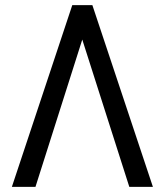

<svg xmlns="http://www.w3.org/2000/svg" viewBox="-20 -731 640 751"><path d="M301.8 -576.2 118.7 0H26.4L262.7 -710.9H341.3L578.1 0H485.8Z"/></svg>

Font: Roboto Mono
Style: Regular
Weight: 400
Designer: Google
Version: Version 2.000985; 2015; ttfautohint (v1.3)